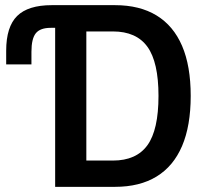

<svg xmlns="http://www.w3.org/2000/svg" viewBox="-20 -725 813 745"><path d="M194 0V-617H177Q136 -617 119 -596Q102 -575 102 -524V-475H4V-528Q4 -621 46.5 -663Q89 -705 181 -705H426Q522 -705 587.5 -665Q653 -625 686.5 -547Q720 -469 720 -353Q720 -237 686.5 -158.5Q653 -80 587.5 -40Q522 0 426 0ZM315 -102H418Q509 -102 552 -161.5Q595 -221 595 -353Q595 -484 552 -543.5Q509 -603 418 -603H315Z"/></svg>

Font: Nunito Sans 10pt Condensed
Style: Bold
Weight: 700
Width: 3
Designer: Vernon Adams
Foundry: Vernon Adams
Version: Version 3.101;gftools[0.9.27]